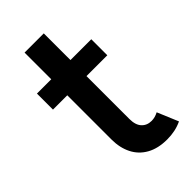

<svg xmlns="http://www.w3.org/2000/svg" viewBox="-216 -744 815 815"><g transform="rotate(-45 191.5 -336.5)"><path d="M107.4 -159.2V-424.8H21.5V-521H107.4V-681.2H222.7V-521H347.7V-424.8H222.7V-167.5Q222.7 -131.3 239.5 -113Q256.3 -94.7 284.2 -94.7Q304.2 -94.7 324.7 -105.5L364.3 -11.2Q324.7 7.8 274.9 7.8Q220.7 7.8 183.1 -13.2Q145.5 -34.2 126.5 -72Q107.4 -109.9 107.4 -159.2Z"/></g></svg>

Font: Reddit Sans SemiBold
Style: Regular
Weight: 600
Designer: Stephen Hutchings
Foundry: Reddit
Version: Version 1.013